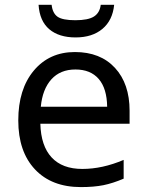

<svg xmlns="http://www.w3.org/2000/svg" viewBox="-20 -760 604 790"><path d="M147.9 -320.8H420.9Q419.9 -396 386.2 -435.1Q352.5 -474.1 290.3 -474.1Q228 -474.1 191.4 -433.6Q154.8 -393.1 147.9 -320.8ZM488.8 -102.1V-24.9Q444.3 -5.9 405.3 2Q366.2 9.8 313 9.8Q192.4 9.8 123.8 -63.2Q55.2 -136.2 55.2 -264.6Q55.2 -393.1 119.1 -469.5Q183.1 -545.9 288.1 -545.9Q393.1 -545.9 453.1 -480.7Q513.2 -415.5 513.2 -304.2V-251H146Q148.4 -159.7 192.4 -112.3Q236.3 -64.9 318.8 -64.9Q401.4 -64.9 488.8 -102.1ZM138.7 -740.2H192.4Q196.3 -705.6 216.8 -691.2Q237.3 -676.8 290 -676.8Q342.8 -676.8 366.7 -692.1Q390.6 -707.5 394.5 -740.2H449.7Q443.4 -676.3 401.4 -641.1Q359.4 -606 291 -606Q222.7 -606 182.9 -639.6Q143.1 -673.3 138.7 -740.2Z"/></svg>

Font: NotoSans
Style: Regular
Weight: 400
Designer: Monotype Design team
Foundry: Monotype Imaging Inc.
Version: Version 1.04